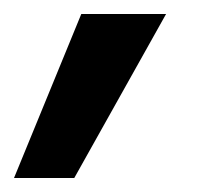

<svg xmlns="http://www.w3.org/2000/svg" viewBox="-28 -130 293 274"><path d="M78 124H-8L88 -110H209Z"/></svg>

Font: Hind Guntur Medium
Style: Regular
Weight: 500
Designer: Manushi Parikh, Hitesh Malaviya
Foundry: Indian Type Foundry
Version: Version 1.000;PS 1.0;hotconv 1.0.86;makeotf.lib2.5.63406; tt